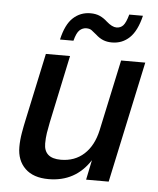

<svg xmlns="http://www.w3.org/2000/svg" viewBox="-53 -781 692 839"><g transform="rotate(5 293.0 -361.5)"><path d="M191 12Q124 12 88 -23Q52 -58 52 -117Q52 -147 57.5 -179Q63 -211 69 -238L132 -532H238L175 -235Q170 -211 166.5 -188.5Q163 -166 163 -142Q163 -77 237 -77Q298 -77 339 -114.5Q380 -152 395 -220L462 -532H568L454 0H355L373 -87Q309 12 191 12ZM415 -607Q393 -607 376 -614Q359 -621 344 -635Q330 -647 321.5 -653Q313 -659 299 -659Q282 -659 269 -647Q256 -635 247 -600H188Q203 -667 235 -696.5Q267 -726 311 -726Q335 -726 352.5 -718Q370 -710 385 -696Q410 -674 429 -674Q447 -674 458.5 -686.5Q470 -699 480 -735H540Q524 -668 492 -637.5Q460 -607 415 -607Z"/></g></svg>

Font: Geist Medium
Style: Italic
Weight: 500
Italic angle: -12°
Designer: Basement.studio, Andrés Briganti, Mateo Zaragoza
Foundry: Basement.studio, Vercel, Andrés Briganti, Guido Ferreyra, Mateo Zaragoza
Version: Version 1.500; ttfautohint (v1.8.4.7-5d5b)